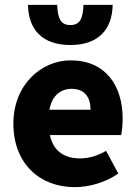

<svg xmlns="http://www.w3.org/2000/svg" viewBox="-20 -757 560 789"><path d="M287 12C346 12 414 -7 466 -44L416 -137C381 -117 345 -106 309 -106C246 -106 199 -135 185 -202H478C481 -216 484 -242 484 -270C484 -405 414 -509 270 -509C151 -509 35 -410 35 -249C35 -83 145 12 287 12ZM183 -306C193 -364 230 -392 274 -392C330 -392 352 -355 352 -306ZM269 -572C384 -572 441 -635 443 -737H323C321 -682 309 -654 269 -654C229 -654 217 -682 215 -737H95C97 -635 154 -572 269 -572Z"/></svg>

Font: DAIFUKU Sans
Style: Bold
Weight: 700
Designer: Original font ‘Source Han Sans JP’ : Paul D. Hunt
Foundry: Daifuku
Version: Version 1.000